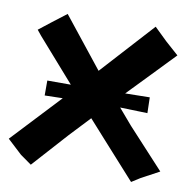

<svg xmlns="http://www.w3.org/2000/svg" viewBox="-100 -785 893 903"><g transform="rotate(10 346.5 -333.5)"><path d="M113.3 -366.2V-294.9L199.2 -296.9L-17.6 -65.4L51.8 -1L105.5 37.1L256.8 -130.9L347.7 -227.5L424.8 -141.6L584 35.2L624 9.8L710.9 -37.1L537.1 -225.6L472.7 -300.8L603.5 -296.9L601.6 -372.1L484.4 -370.1L571.3 -460L695.3 -588.9L632.8 -644.5L571.3 -704.1L342.8 -453.1L153.3 -691.4L82 -636.7L27.3 -593.8L47.9 -568.4L225.6 -366.2H216.8Z"/></g></svg>

Font: MaokenAssortedSans-TC
Style: Regular
Weight: 500
Version: Version 0.83